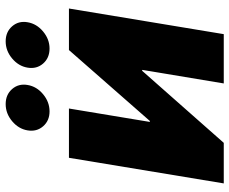

<svg xmlns="http://www.w3.org/2000/svg" viewBox="-86 -723 809 677"><g transform="rotate(-90 318.5 -384.5)"><path d="M536.6 0H362.8L410.6 -287.6H407.2L153.3 0H10.3L100.6 -545.9H274.4L227.1 -260.7H230.5L480.5 -545.9H627ZM264.2 -614.3Q231.4 -614.3 211.7 -637Q191.9 -659.7 197.3 -691.9Q202.6 -723.6 229.7 -746.3Q256.8 -769 290 -769Q323.2 -769 343 -746.3Q362.8 -723.6 357.4 -691.9Q352.1 -659.7 324.7 -637Q297.4 -614.3 264.2 -614.3ZM485.8 -614.3Q452.6 -614.3 432.9 -637Q413.1 -659.7 418.5 -691.9Q423.8 -723.6 450.9 -746.3Q478 -769 511.2 -769Q544.4 -769 564.2 -746.3Q584 -723.6 578.6 -691.9Q573.2 -659.7 545.9 -637Q518.6 -614.3 485.8 -614.3Z"/></g></svg>

Font: Inter Extra Bold
Style: Italic
Weight: 800
Italic angle: -9.39999°
Designer: Rasmus Andersson
Foundry: rsms
Version: Version 4.000;git-3c8e0fc